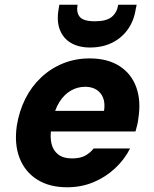

<svg xmlns="http://www.w3.org/2000/svg" viewBox="-20 -780 651 812"><path d="M264 12Q188 12 136.5 -21Q85 -54 62.5 -112.5Q40 -171 51 -248Q61 -310 87 -362Q113 -414 154 -452.5Q195 -491 247 -512Q299 -533 359 -533Q435 -533 485.5 -500.5Q536 -468 556.5 -410.5Q577 -353 565 -279Q564 -266 560.5 -252Q557 -238 553 -224H152L168 -311H420Q425 -344 416 -366.5Q407 -389 387.5 -401Q368 -413 340 -413Q308 -413 280 -397Q252 -381 231.5 -349Q211 -317 202 -268L197 -238Q191 -200 198 -171.5Q205 -143 226.5 -126.5Q248 -110 284 -110Q319 -110 340 -121.5Q361 -133 376 -152H530Q507 -106 467 -68.5Q427 -31 375.5 -9.5Q324 12 264 12ZM362 -579Q313 -579 280 -598.5Q247 -618 233 -654.5Q219 -691 228 -742L231 -760H308Q302 -727 317.5 -708.5Q333 -690 382 -690Q430 -690 452.5 -708.5Q475 -727 480 -760H558L554 -741Q546 -690 519 -653.5Q492 -617 451.5 -598Q411 -579 362 -579Z"/></svg>

Font: DM Sans 10pt Black
Style: Italic
Weight: 900
Italic angle: -10°
Version: Version 4.004;gftools[0.9.30]